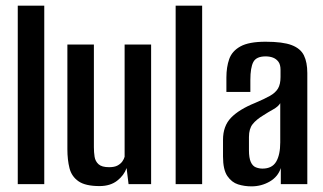

<svg xmlns="http://www.w3.org/2000/svg" viewBox="-20 -653 1146 681"><path d="M43 0V-633H137V0Z M333 7Q283 7 258.5 -10Q234 -27 226.5 -56.5Q219 -86 219 -124V-495H313V-131Q313 -113 315.5 -97Q318 -81 329.5 -70.5Q341 -60 367 -60Q386 -60 397 -66Q408 -72 414 -80.5Q420 -89 422 -97V-495H516V0H436L429 -57Q420 -31 395.5 -12Q371 7 333 7Z M603 0V-633H697V0Z M872 8Q847 8 824.5 1Q802 -6 786.5 -28.5Q771 -51 771 -98V-157Q771 -206 799.5 -235.5Q828 -265 885 -288Q918 -302 937.5 -313Q957 -324 966 -339Q975 -354 975 -380V-405Q975 -424 967.5 -434Q960 -444 948.5 -448.5Q937 -453 922 -453Q889 -453 878.5 -433Q868 -413 868 -369V-327H783V-378Q783 -415 793 -443.5Q803 -472 833 -488.5Q863 -505 922 -505Q983 -505 1014.5 -493Q1046 -481 1058 -456.5Q1070 -432 1070 -394V0H976V-57Q966 -26 936.5 -9Q907 8 872 8ZM911 -55Q945 -55 959.5 -79.5Q974 -104 974 -148V-287Q967 -275 949 -265Q931 -255 914 -244Q889 -229 876 -212.5Q863 -196 863 -167V-120Q863 -93 869.5 -78.5Q876 -64 887.5 -59.5Q899 -55 911 -55Z"/></svg>

Font: Alumni Sans Thin SemiBold
Style: Regular
Weight: 600
Version: Version 1.018